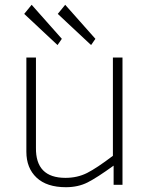

<svg xmlns="http://www.w3.org/2000/svg" viewBox="-20 -772 636 801"><path d="M90 -139V-532H130V-156Q128 -30 253 -30Q303 -30 343.5 -50.5Q384 -71 451 -122V-532H491V-1H454V-81Q385 -31 345.5 -11Q306 9 255 9Q175 9 132.5 -31Q90 -71 90 -139ZM238 -610 220 -584 81 -714 112 -752ZM378 -610 360 -584 221 -714 252 -752Z"/></svg>

Font: Morrison Thin
Style: Regular
Weight: 100
Designer: Pablo Impallari, Rodrigo Fuenzalida (Modified by Dan O. Williams)
Version: Version 0.03;June 6, 2019;FontCreator 11.5.0.2425 64-bit; tt